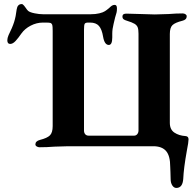

<svg xmlns="http://www.w3.org/2000/svg" viewBox="-20 -719 964 944"><path d="M819 162 818 127Q817 118 817 102Q817 47 796.5 23.5Q776 0 734 0H315Q296 0 248 2Q211 5 174 5Q167 5 160.5 1Q154 -3 154 -9Q154 -25 176 -31Q212 -40 225.5 -53.5Q239 -67 239 -99V-567Q239 -590 237 -596.5Q235 -603 229 -606Q223 -608 206 -608H191Q160 -608 131 -593Q102 -578 85 -554Q70 -532 56.5 -517.5Q43 -503 30 -503Q16 -503 16 -521Q16 -532 22 -546Q41 -584 49.5 -611Q58 -638 62 -673Q66 -699 87 -699Q92 -699 98.5 -691Q105 -683 106 -681Q114 -669 119 -665Q128 -658 150.5 -653.5Q173 -649 191 -649H427Q450 -649 468.5 -653.5Q487 -658 496 -664Q504 -669 516 -679Q524 -687 530 -691Q536 -695 544 -695Q555 -695 555 -678Q555 -664 553 -657Q548 -639 546 -633Q545 -627 538.5 -601.5Q532 -576 532 -554V-535Q532 -498 515 -498Q494 -498 487 -538Q481 -575 466.5 -591.5Q452 -608 423 -608H413Q400 -608 396.5 -602Q393 -596 393 -573V-77Q393 -66 399 -59Q405 -52 416 -52H639Q649 -52 655 -59.5Q661 -67 661 -78V-553Q661 -574 657 -584.5Q653 -595 641.5 -602Q630 -609 604 -617Q593 -620 587.5 -624.5Q582 -629 582 -638Q582 -652 601 -652Q625 -652 673 -650Q721 -648 741 -648Q761 -648 809 -650Q845 -653 878 -653Q886 -653 892 -649Q898 -645 898 -639Q898 -622 877 -617Q841 -608 828 -595.5Q815 -583 815 -552V-115Q815 -82 837.5 -67Q860 -52 892 -50Q907 -49 907 -34Q907 -20 899 20Q883 109 881 160Q878 205 847 205Q835 205 827 192.5Q819 180 819 162Z"/></svg>

Font: EB Garamond
Style: Bold
Weight: 700
Designer: Georg Duffner and Octavio Pardo
Foundry: Georg Duffner
Version: Version 1.000; ttfautohint (v1.6)